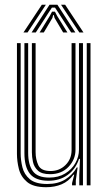

<svg xmlns="http://www.w3.org/2000/svg" viewBox="-20 -782 457 810"><path d="M175 7.8Q120.2 7.8 94 -14.5Q67.8 -36.8 59.6 -69.4Q51.5 -102 51.5 -133V-600H67.2V-135.2Q67.2 -106 74.6 -76Q82 -46 105.9 -25.9Q129.8 -5.8 179.2 -5.8Q224 -5.8 255 -24.8Q286 -43.8 303.8 -75.5H307.5L299.8 -20.5V0H284V-9.5L293.2 -45.2H290Q269.5 -17 240.2 -4.6Q211 7.8 175 7.8ZM346 0V-600H361.8V0ZM191.2 -47.2Q156.2 -47.2 140 -62.2Q123.8 -77.2 119.1 -98.6Q114.5 -120 114.5 -139.5V-600H130.2V-140.2Q130.2 -109.8 141.6 -85.1Q153 -60.5 193.2 -60.5Q231 -60.5 256.5 -85.9Q282 -111.2 282 -149V-600H298.5V-150Q298.5 -109 269 -78.1Q239.5 -47.2 191.2 -47.2ZM183.2 -19.5Q129.5 -19.8 106.2 -48.8Q83 -77.8 83 -136V-600H98.8V-137.5Q98.8 -87.2 118.5 -60Q138.2 -32.8 187.8 -32.8Q226.5 -32.8 254.6 -49.9Q282.8 -67 298 -94Q313.2 -121 313.2 -150.8V-600H330V0H314.5V-44L317.5 -111.8H313.5Q298.8 -68 264.9 -43.6Q231 -19.2 183.2 -19.5ZM79 -645 156.5 -762H173.5L96.2 -645ZM113.2 -645 189 -762H222.2L298 -645H280.2L227.2 -727L212.2 -749.8H199L183.8 -726.8L131 -645ZM314.8 -645 237.5 -762H254.8L332.2 -645ZM147 -645 190.2 -715 199.5 -732.8H211.8L221 -715L264.5 -645H246.5L210.2 -706.2L207 -718.5H204.2L201 -706.2L164.8 -645Z"/></svg>

Font: Big Shoulders Inline Text
Style: Regular
Weight: 400
Designer: Patric King
Foundry: XO Type Co
Version: Version 1.000